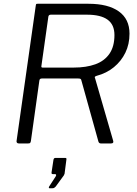

<svg xmlns="http://www.w3.org/2000/svg" viewBox="-20 -762 729 1020"><path d="M581 -15Q586 0 570 0H515Q510 0 506.5 -3.5Q503 -7 502 -13L412 -336Q411 -341 407.5 -343Q404 -345 395 -345H202Q190 -345 189 -333L144 -12Q142 -4 139.5 -2Q137 0 129 0H80Q73 0 70 -4Q67 -8 68 -13L170 -732Q171 -739 172.5 -740.5Q174 -742 180 -742H450Q554 -742 611 -701.5Q668 -661 668 -583Q668 -527 646 -482Q624 -437 585 -405Q546 -373 493 -359Q487 -357 484.5 -354.5Q482 -352 484 -350L581 -15ZM372 -403Q438 -403 486.5 -420.5Q535 -438 561.5 -476.5Q588 -515 588 -576Q588 -631 551.5 -657.5Q515 -684 442 -684H250Q239 -684 237 -674L200 -412Q199 -407 200.5 -405Q202 -403 206 -403H372ZM243 238Q240 238 239.5 235.5Q239 233 241 229L276 175Q279 170 278 166.5Q277 163 273 163H261Q257 163 255 161Q253 159 254 153L264 87Q266 77 274 77H327Q334 77 333 84L323 161Q321 166 319 170L276 229Q272 233 268.5 235.5Q265 238 259 238Z"/></svg>

Font: Libre Franklin Light
Style: Italic
Weight: 300
Italic angle: -8°
Designer: Pablo Impallari, Rodrigo Fuenzalida, Nhung Nguyen
Foundry: Impallari Type
Version: Version 3.000